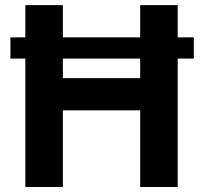

<svg xmlns="http://www.w3.org/2000/svg" viewBox="-20 -748 817 768"><path d="M755.2 -598.5V-513.7H21.8V-598.5ZM81.4 0V-727.5H231.5V-435.4H540.7V-727.5H690.8V0H540.7V-306.6H231.5V0Z"/></svg>

Font: Inter Khmer Looped
Style: Regular
Weight: 400
Designer: Rasmus Andersson, Sovichet Tep
Foundry: Anagata Design
Version: Version 1.000